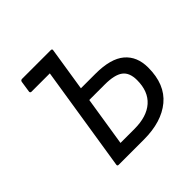

<svg xmlns="http://www.w3.org/2000/svg" viewBox="-166 -815 974 974"><g transform="rotate(-45 321.5 -327.5)"><path d="M148 -10 237 -575H105Q101 -575 98.5 -578Q96 -581 97 -585L106 -645Q108 -655 118 -655H324Q334 -655 332 -645L295 -410H399Q508 -410 559.5 -366.5Q611 -323 611 -243Q611 -122 537.5 -61Q464 0 337 0H156Q146 0 148 -10ZM241 -72H341Q430 -72 478 -114.5Q526 -157 526 -238Q526 -292 495 -315Q464 -338 394 -338H283Z"/></g></svg>

Font: Sofia Sans Hairline
Style: Italic
Weight: 1
Italic angle: -9°
Designer: Botio Nikoltchev, Ani Petrova
Foundry: lettersoup
Version: Version 4.102